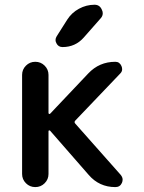

<svg xmlns="http://www.w3.org/2000/svg" viewBox="-20 -803 602 802"><path d="M260.7 -720.7Q279.3 -750 310.1 -766.6Q340.8 -783.2 375 -783.2Q396.5 -783.2 405.3 -762.7Q409.2 -754.9 409.2 -748Q409.2 -736.3 401.4 -727.5L330.1 -646.5Q294.9 -606.4 241.2 -606.4Q223.6 -606.4 215.8 -622.1Q211.9 -628.9 211.9 -635.7Q211.9 -643.6 216.8 -651.4ZM182.6 -331.1Q182.6 -328.1 185.1 -327.1Q187.5 -326.2 189.5 -328.1L348.6 -496.1Q394.5 -544.9 461.9 -544.9Q479.5 -544.9 487.3 -527.3Q490.2 -520.5 490.2 -513.7Q490.2 -503.9 482.4 -496.1L294.9 -299.8Q288.1 -293 294.9 -286.1L484.4 -72.3Q492.2 -62.5 492.2 -52.7Q492.2 -45.9 489.3 -39.1Q481.4 -21.5 461.9 -21.5Q394.5 -21.5 350.6 -72.3L189.5 -256.8Q187.5 -258.8 185.1 -258.3Q182.6 -257.8 182.6 -254.9V-76.2Q182.6 -53.7 166.5 -37.6Q150.4 -21.5 127.4 -21.5Q104.5 -21.5 88.4 -37.6Q72.3 -53.7 72.3 -76.2V-490.2Q72.3 -512.7 88.4 -528.8Q104.5 -544.9 127.4 -544.9Q150.4 -544.9 166.5 -528.8Q182.6 -512.7 182.6 -490.2Z"/></svg>

Font: Gen Jyuu GothicX Medium
Style: Regular
Weight: 500
Designer: Ryoko NISHIZUKA (kana &amp; ideographs); Paul D. Hunt (Latin, Greek &amp; Cyrillic); Wenlong ZHANG (bopomofo); Sandoll C
Version: Version 1.058.20140828